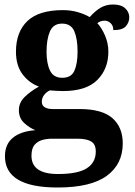

<svg xmlns="http://www.w3.org/2000/svg" viewBox="-20 -594 600 854"><path d="M236 240Q2 240 2 101Q2 48 37 19Q72 -10 137 -15Q110 -26 87 -47.5Q64 -69 64 -104Q64 -137 89 -162Q114 -187 153 -209Q109 -225 80 -264Q51 -303 51 -364Q51 -452 102 -500.5Q153 -549 260 -549Q295 -549 326 -540Q357 -531 379 -518Q405 -547 429 -560.5Q453 -574 483 -574Q519 -574 537 -557Q555 -540 555 -517Q555 -495 540 -477.5Q525 -460 484 -460Q484 -480 472 -491Q460 -502 446 -502Q426 -502 413 -491Q433 -469 447.5 -435Q462 -401 462 -364Q462 -288 413 -238.5Q364 -189 260 -189Q249 -189 230 -190Q211 -191 202 -192Q188 -186 177 -172.5Q166 -159 166 -141Q166 -125 179 -117Q192 -109 213 -109H334Q434 -109 480 -68.5Q526 -28 526 44Q526 136 455 188Q384 240 236 240ZM257 -248Q297 -248 311 -279.5Q325 -311 325 -365Q325 -421 310.5 -455Q296 -489 256 -489Q217 -489 202 -454Q187 -419 187 -364Q187 -312 202.5 -280Q218 -248 257 -248ZM238 180Q326 180 366 154.5Q406 129 406 80Q406 48 386 35.5Q366 23 325 23H209Q189 23 168.5 28.5Q148 34 134 50Q120 66 120 99Q120 180 238 180Z"/></svg>

Font: Noto Serif Tibetan
Style: Bold
Weight: 700
Designer: Monotype Design Team
Foundry: Monotype Imaging Inc.
Version: Version 2.103; ttfautohint (v1.8.4.7-5d5b)